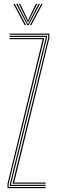

<svg xmlns="http://www.w3.org/2000/svg" viewBox="-20 -974 295 994"><path d="M45 -23.2 229.5 -777.8V-794.2H29.2V-800H235.5V-777.2L53.2 -29H216.2V-23.2ZM18.8 0V-22.5L201 -771H29.2V-776.8H209.2L24.8 -22.2V-5.8H216.2V0ZM31 -11.5V-20.8L217.2 -779.8V-782.8H29.2V-788.5H223.2V-779L37 -20.2V-17.2H216.2V-11.5ZM49.5 -954H56.5L115 -844H107.8ZM63.5 -954H70.8L118 -861.5L123.8 -850.5H126.2L132 -861.5L179.5 -954H186.8L128.8 -844H121.5ZM77.5 -954H84.5L120.5 -879.5L124 -868.8H126.2L129.8 -879.5L165.5 -954H172.8L133.2 -874L127.5 -861.2H122.5L116.8 -874ZM193.8 -954H200.8L142.2 -844H135.2Z"/></svg>

Font: Big Shoulders Inline Display Thin ExtraLight
Style: Regular
Weight: 250
Version: Version 2.002